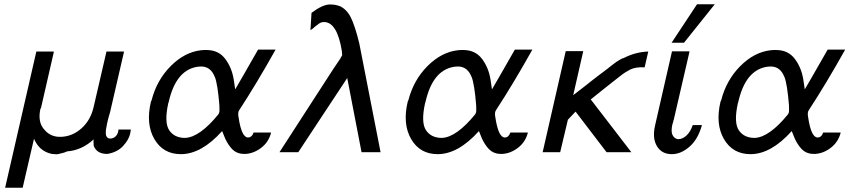

<svg xmlns="http://www.w3.org/2000/svg" viewBox="-20 -712 3973 898"><path d="M4 166 150 -471H231L232 -470L172 -208Q171 -205 169 -203Q155 -139 189 -104Q218 -70 266 -72Q319 -74 361.5 -112Q404 -150 418 -212L478 -471H559L560 -470L495 -188Q492 -176 488 -164Q486 -158 484 -148Q482 -138 481 -135Q480 -130 476 -108Q473 -86 477 -76Q483 -64 495 -64Q511 -64 522 -75.5Q533 -87 534 -106H592Q592 -103 590.5 -96.5Q589 -90 589 -88Q583 -59 556 -29.5Q529 0 482 8Q432 8 418 -31Q418 -35 418 -38.5Q418 -42 418 -44L417 -47Q417 -53 418 -60Q362 -9 294 -4Q280 3 255 8Q247 11 223 8Q164 -4 139 -63L86 166Z M686 -237 689 -243Q713 -337 778 -402.5Q843 -468 920 -477Q939 -479 949 -478Q1003 -477 1033.5 -436.5Q1064 -396 1073 -341L1080 -294Q1090 -311 1116 -356Q1142 -401 1163.5 -439Q1185 -477 1187 -480H1269Q1180 -321 1099 -197Q1091 -186 1096 -162Q1110 -69 1140 -69Q1158 -69 1166 -92H1248Q1237 -48 1202 -21Q1167 6 1127 8Q1107 8 1099 5Q1075 -1 1057 -24.5Q1039 -48 1029.5 -73Q1020 -98 1019 -99Q922 9 826 9Q743 9 702 -61.5Q661 -132 686 -237ZM769 -235Q769 -234 768 -232L767 -229Q747 -138 772 -102Q791 -75 824 -69Q831 -67 846 -67Q914 -70 1002 -178Q1005 -185 1006 -188Q1007 -192 1006 -221Q998 -318 985 -352V-351Q967 -399 924 -401Q909 -401 899 -399Q802 -381 769 -235Z M1287 0 1538 -388 1573 -440Q1573 -442 1576 -446Q1579 -450 1581 -456L1580 -458Q1580 -460 1579.5 -464.5Q1579 -469 1579 -473Q1557 -609 1495 -609Q1478 -609 1464 -595V-596L1449 -584H1450Q1438 -574 1432 -571L1437 -652Q1488 -690 1521 -691Q1546 -692 1570 -683Q1602 -668 1621 -630Q1640 -592 1660 -511L1760 0H1671L1604 -347Q1577 -306 1481.5 -161.5Q1386 -17 1375 0Z M1887 -237 1890 -243Q1914 -337 1979 -402.5Q2044 -468 2121 -477Q2140 -479 2150 -478Q2204 -477 2234.5 -436.5Q2265 -396 2274 -341L2281 -294Q2291 -311 2317 -356Q2343 -401 2364.5 -439Q2386 -477 2388 -480H2470Q2381 -321 2300 -197Q2292 -186 2297 -162Q2311 -69 2341 -69Q2359 -69 2367 -92H2449Q2438 -48 2403 -21Q2368 6 2328 8Q2308 8 2300 5Q2276 -1 2258 -24.5Q2240 -48 2230.5 -73Q2221 -98 2220 -99Q2123 9 2027 9Q1944 9 1903 -61.5Q1862 -132 1887 -237ZM1970 -235Q1970 -234 1969 -232L1968 -229Q1948 -138 1973 -102Q1992 -75 2025 -69Q2032 -67 2047 -67Q2115 -70 2203 -178Q2206 -185 2207 -188Q2208 -192 2207 -221Q2199 -318 2186 -352V-351Q2168 -399 2125 -401Q2110 -401 2100 -399Q2003 -381 1970 -235Z M2518 0 2626 -473H2708L2661 -267Q2685 -285 2711 -305.5Q2737 -326 2754 -339.5Q2771 -353 2790 -367Q2809 -381 2820.5 -390Q2832 -399 2844 -408.5Q2856 -418 2863.5 -423Q2871 -428 2878 -432Q2885 -436 2889 -438Q2893 -440 2896 -440Q2952 -469 3012 -471L2995 -397Q2954 -400 2926 -386Q2918 -382 2906 -374.5Q2894 -367 2876.5 -353Q2859 -339 2842 -326Q2825 -313 2796 -289.5Q2767 -266 2743 -247L2933 0H2817L2672 -190L2636 -152Q2624 -102 2600 0Z M3044 -126 3123 -472H3204L3205 -471L3131 -151Q3129 -149 3129 -143L3125 -131Q3117 -96 3126 -79.5Q3135 -63 3151 -61Q3172 -61 3190.5 -78Q3209 -95 3220 -127H3263Q3245 -61 3205 -26Q3165 9 3122 9Q3075 9 3052.5 -28.5Q3030 -66 3044 -126ZM3121 -512 3240 -692H3323L3179 -512Z M3350 -237 3353 -243Q3377 -337 3442 -402.5Q3507 -468 3584 -477Q3603 -479 3613 -478Q3667 -477 3697.5 -436.5Q3728 -396 3737 -341L3744 -294Q3754 -311 3780 -356Q3806 -401 3827.5 -439Q3849 -477 3851 -480H3933Q3844 -321 3763 -197Q3755 -186 3760 -162Q3774 -69 3804 -69Q3822 -69 3830 -92H3912Q3901 -48 3866 -21Q3831 6 3791 8Q3771 8 3763 5Q3739 -1 3721 -24.5Q3703 -48 3693.5 -73Q3684 -98 3683 -99Q3586 9 3490 9Q3407 9 3366 -61.5Q3325 -132 3350 -237ZM3433 -235Q3433 -234 3432 -232L3431 -229Q3411 -138 3436 -102Q3455 -75 3488 -69Q3495 -67 3510 -67Q3578 -70 3666 -178Q3669 -185 3670 -188Q3671 -192 3670 -221Q3662 -318 3649 -352V-351Q3631 -399 3588 -401Q3573 -401 3563 -399Q3466 -381 3433 -235Z"/></svg>

Font: Coval
Style: Light Italic
Weight: 300
Foundry: Context Ltd
Version: Version 001.000